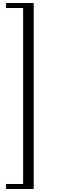

<svg xmlns="http://www.w3.org/2000/svg" viewBox="-20 -1086 423 1270"><path d="M203 164H20V131H133V-1033H20V-1066H203Z"/></svg>

Font: STIXSizeOneSym
Style: Regular
Weight: 400
Designer: MicroPress Inc., with final additions and corrections provided by Coen Hoffman, Elsevier (retired)
Version: Version 1.1.0